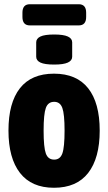

<svg xmlns="http://www.w3.org/2000/svg" viewBox="-20 -879 510 907"><path d="M235 8Q129 8 74.5 -62Q20 -132 20 -262Q20 -393 74 -462Q128 -531 235 -531Q342 -531 396.5 -462Q451 -393 451 -262Q451 -132 396.5 -62Q342 8 235 8ZM236 -125Q264 -125 274.5 -154Q285 -183 285 -262Q285 -340 274.5 -369Q264 -398 236 -398Q207 -398 196.5 -369Q186 -340 186 -262Q186 -183 196.5 -154Q207 -125 236 -125ZM236 -574Q191 -574 171 -583.5Q151 -593 151 -611V-679Q151 -697 171 -706.5Q191 -716 236 -716Q280 -716 300.5 -706.5Q321 -697 321 -679V-611Q321 -593 300.5 -583.5Q280 -574 236 -574ZM121 -759Q86 -759 86 -799V-819Q86 -859 121 -859H352Q387 -859 387 -819V-799Q387 -759 352 -759Z"/></svg>

Font: Asap Condensed ExtraBold
Style: Regular
Weight: 800
Width: 3
Designer: Pablo Cosgaya
Foundry: Omnibus-Type
Version: Version 3.001; ttfautohint (v1.8.4.7-5d5b)